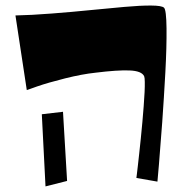

<svg xmlns="http://www.w3.org/2000/svg" viewBox="-20 -667 657 686"><path d="M35.2 -611.8Q90.3 -612.8 165.3 -618.7Q240.2 -624.5 303 -630.9Q365.7 -637.2 424.1 -642.3Q482.4 -647.5 520 -647.2Q557.6 -647 565.9 -639.6Q574.2 -632.3 575 -565.7Q575.7 -499 570.8 -408.9Q565.9 -318.8 559.6 -230Q553.2 -141.1 547.9 -79.6L542.5 -18.1L467.3 -31.2Q467.8 -35.6 468.8 -43Q469.7 -50.3 472.4 -73.5Q475.1 -96.7 477.5 -119.4Q480 -142.1 483.2 -173.3Q486.3 -204.6 488.8 -231.9Q491.2 -259.3 493.4 -287.8Q495.6 -316.4 496.6 -337.6Q497.6 -358.9 497.3 -374.5Q497.1 -390.1 495.1 -394.5Q486.3 -413.6 442.6 -415.3Q398.9 -417 320.8 -407.2Q273.9 -402.3 212.6 -387Q151.4 -371.6 113.3 -358.4L75.7 -345.2ZM142.6 -1 129.4 -258.8 205.1 -267.6 219.7 -20.5Z"/></svg>

Font: Some Time Later
Style: Regular
Weight: 400
Version: Version 003.300